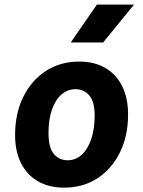

<svg xmlns="http://www.w3.org/2000/svg" viewBox="-20 -832 640 859"><path d="M267 7.5Q199 7.5 149.8 -21Q100.5 -49.5 74 -102.2Q47.5 -155 47.5 -228Q47.5 -324 84 -398.2Q120.5 -472.5 185.2 -514.5Q250 -556.5 334 -556.5Q403 -556.5 452 -527.5Q501 -498.5 527 -445.5Q553 -392.5 553 -320Q553 -224 516.5 -150Q480 -76 415.8 -34.2Q351.5 7.5 267 7.5ZM283 -115Q318.5 -115 345.8 -140Q373 -165 388.2 -210Q403.5 -255 403.5 -315Q403.5 -378 379.2 -405.5Q355 -433 318 -433Q282 -433 254.8 -409Q227.5 -385 212.2 -341Q197 -297 197 -237.5Q197 -171 221 -143Q245 -115 283 -115ZM296.5 -642 413.5 -811.5H579.5L441.5 -642Z"/></svg>

Font: Spline Sans Mono
Style: Italic
Weight: 400
Italic angle: -4°
Monospace: yes
Designer: Eben Sorkin, Mirko Velimirovic
Foundry: Sorkin Type
Version: Version 1.004